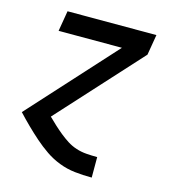

<svg xmlns="http://www.w3.org/2000/svg" viewBox="-109 -610 819 914"><g transform="rotate(15 300.0 -152.5)"><path d="M426 215Q384 215 343.5 210.5Q303 206 265.5 191.5Q228 177 196 155Q164 133 135 107.5Q106 82 78.5 55Q51 28 25 0L406 -419H94L111 -520H549L532 -419L164 -15Q181 2 199.5 19Q218 36 237 51.5Q256 67 277 80.5Q298 94 322.5 102Q347 110 373.5 112Q400 114 426 114H427V215Z"/></g></svg>

Font: Iosevka Extended
Style: Bold Italic
Weight: 700
Width: 7
Italic angle: -9°
Monospace: yes
Designer: Belleve Invis
Foundry: Belleve Invis
Version: Version 32.5.0; ttfautohint (v1.8.4)